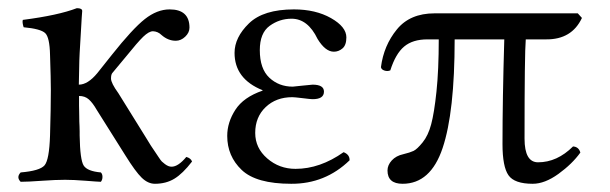

<svg xmlns="http://www.w3.org/2000/svg" viewBox="-20 -442 1499 472"><path d="M175.8 -108.9Q176.8 -48.8 185.8 -34.9Q194.8 -21 228 -18.1Q231.9 -14.2 231.9 -7.1Q231.9 0 228 4.9Q222.2 4.9 191.2 2.4Q160.2 0 140.1 0Q117.2 0 83 2.4Q48.8 4.9 30.8 4.9Q19.5 -6.3 30.8 -18.1Q77.6 -22 89.4 -35.4Q101.1 -48.8 103 -108.9Q105 -175.8 105 -220.7Q105 -247.1 103 -307.1Q102.1 -350.1 91.1 -360.6Q80.1 -371.1 38.1 -375Q34.2 -387.2 36.1 -393.1Q123 -404.3 168.9 -421.9Q182.1 -421.9 182.1 -415Q181.6 -409.2 180.9 -398.7Q180.2 -388.2 178.7 -360.8Q177.2 -333.5 175.8 -311.5Q174.8 -293 174.6 -273.4Q174.3 -253.9 173.8 -233.9Q195.8 -233.9 219.2 -262.2L254.9 -307.1Q305.7 -371.1 335.9 -395Q366.2 -418.9 397 -418.9Q445.8 -418.9 445.8 -374Q445.8 -361.8 435.3 -351.8Q424.8 -341.8 412.1 -341.8Q393.1 -341.8 377 -356Q368.2 -364.7 356 -365.2Q346.2 -365.2 332 -351.6Q317.9 -337.9 290 -303.2L255.9 -262.2Q252.9 -258.3 252.9 -249Q252.9 -237.8 271 -212.9L339.8 -102.1Q343.8 -95.2 350.8 -84.2Q357.9 -73.2 361.6 -68.1Q365.2 -63 370.1 -55.4Q375 -47.9 377.9 -44.9Q380.9 -42 385.5 -38.6Q390.1 -35.2 394 -33.7Q397.9 -32.2 401.9 -32.2Q418 -32.2 438 -56.2Q449.2 -53.2 452.1 -44.9Q429.2 -15.1 408.7 -2.7Q388.2 9.8 360.8 9.8Q343.8 9.8 328.4 -5.1Q313 -20 288.1 -60.1L217.8 -171.9Q208 -189 198.5 -197.5Q189 -206.1 174.3 -206.1Q174.3 -200.7 174.3 -194.1Q174.3 -187.5 174.3 -182.1Q174.3 -176.8 174.6 -168.7Q174.8 -160.6 174.8 -156.2Q174.8 -151.9 175 -142.8Q175.3 -133.8 175.5 -131.1Q175.8 -128.4 175.8 -119.1Q175.8 -109.9 175.8 -108.9Z M607.4 -115.2Q607.4 -78.1 637 -52.5Q666.5 -26.9 706.5 -26.9Q766.6 -26.9 824.7 -67.9Q839.8 -62 839.4 -47.9Q779.3 10.3 695.8 9.8Q609.9 9.8 574.2 -24.2Q538.6 -58.1 538.6 -107.9Q538.6 -141.1 558.6 -172.1Q578.6 -203.1 625.5 -219.2V-220.2Q556.6 -248 556.6 -312Q556.6 -350.1 592 -384.5Q627.4 -418.9 702.6 -418.9Q755.9 -418.9 793.7 -397.5Q831.5 -376 831.5 -350.1Q831.5 -331.1 822 -323Q812.5 -314.9 800.8 -314.9Q779.8 -314.9 760.7 -346.2Q736.8 -396 696.8 -396Q667 -396 642.8 -378.4Q618.7 -360.8 618.7 -318.8Q618.7 -272.9 642.1 -251Q665.5 -229 699.7 -229L722.7 -231.4Q745.6 -233.9 748.5 -233.9Q776.4 -233.9 776.4 -216.8Q776.4 -197.8 747.6 -198.2Q743.7 -198.2 723.6 -200.7Q703.6 -203.1 698.7 -203.1Q658.7 -203.1 633.1 -178.7Q607.4 -154.3 607.4 -115.2Z M1400.4 -409.2 1410.6 -397.9Q1385.7 -344.7 1322.8 -345.2H1272.5Q1269.5 -311 1269.5 -101.1Q1269.5 -43 1302.7 -43Q1349.6 -43 1388.7 -82Q1402.8 -81.1 1406.7 -66.9Q1386.7 -39.1 1353 -14.6Q1319.3 9.8 1289.6 9.8Q1244.6 9.8 1230 -11.2Q1215.3 -32.2 1215.3 -87.9Q1215.3 -197.8 1219.7 -345.2H1097.7Q1097.7 -166 1068.1 -78.1Q1038.6 9.8 969.7 9.8Q932.6 9.8 932.6 -22.9Q932.6 -36.1 943.1 -47.6Q953.6 -59.1 971.7 -63Q987.8 -66.9 996.6 -71Q1005.4 -75.2 1019 -92Q1032.7 -108.9 1040 -136.5Q1047.4 -164.1 1053 -217Q1058.6 -270 1058.6 -345.2H1030.8Q994.6 -345.2 973.6 -327.6Q952.6 -310.1 939.5 -269Q932.6 -266.1 925 -268.6Q917.5 -271 916.5 -276.9Q923.3 -330.1 955.6 -369.6Q987.8 -409.2 1048.3 -409.2Z"/></svg>

Font: Linux Libertine Display
Style: Regular
Weight: 400
Designer: Philipp H. Poll
Foundry: Philipp H. Poll
Version: Version 5.0.9